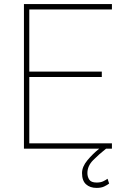

<svg xmlns="http://www.w3.org/2000/svg" viewBox="-20 -731 609 944"><path d="M530.3 -26.4V0H501.5Q466.8 27.3 438.2 56.2Q409.7 85 409.7 120.1Q409.7 138.2 418.9 152.3Q428.2 166.5 455.1 166.5Q474.6 166.5 487.3 160.4Q500 154.3 508.8 147.9L516.6 171.4Q507.3 178.7 492.4 185.8Q477.5 192.9 455.1 192.9Q422.4 192.9 402.8 175Q383.3 157.2 383.3 120.1Q383.3 88.9 409.4 57.4Q435.5 25.9 467.8 0H97.7V-710.9H530.3V-684.6H124V-378.9H480.5V-352.5H124V-26.4Z"/></svg>

Font: Vazirmatn UI Thin
Style: Regular
Weight: 100
Designer: Saber Rastikerdar
Foundry: Saber Rastikerdar
Version: Version 33.003